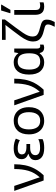

<svg xmlns="http://www.w3.org/2000/svg" viewBox="1222 -2038 1018 3502"><g transform="rotate(-90 1731.0 -287.0)"><path d="M190 0 0 -536H91L188 -247Q196 -223 208 -190Q220 -157 230.5 -125.5Q241 -94 246 -74H250Q335 -168 367 -279.5Q399 -391 399 -536H486Q486 -431 468 -340.5Q450 -250 406.5 -166.5Q363 -83 285 0Z M784 10Q668 10 614.5 -34.5Q561 -79 561 -146Q561 -206 594.5 -235Q628 -264 674 -277V-282Q631 -296 605 -325.5Q579 -355 579 -403Q579 -471 631 -508.5Q683 -546 777 -546Q833 -546 878.5 -534.5Q924 -523 953 -507L925 -434Q893 -452 856.5 -462.5Q820 -473 777 -473Q717 -473 691.5 -452.5Q666 -432 666 -397Q666 -351 702.5 -332.5Q739 -314 787 -314H856V-246H787Q721 -246 686.5 -221.5Q652 -197 652 -151Q652 -108 686.5 -86.5Q721 -65 784 -65Q836 -65 874.5 -73Q913 -81 944 -97V-19Q913 -3 872 3.5Q831 10 784 10Z M1527 -269Q1527 -136 1459.5 -63Q1392 10 1277 10Q1206 10 1150.5 -22.5Q1095 -55 1063 -117.5Q1031 -180 1031 -269Q1031 -402 1098 -474Q1165 -546 1280 -546Q1353 -546 1408.5 -513.5Q1464 -481 1495.5 -419.5Q1527 -358 1527 -269ZM1122 -269Q1122 -174 1159.5 -118.5Q1197 -63 1279 -63Q1360 -63 1398 -118.5Q1436 -174 1436 -269Q1436 -364 1398 -418Q1360 -472 1278 -472Q1196 -472 1159 -418Q1122 -364 1122 -269Z M1751 0 1561 -536H1652L1749 -247Q1757 -223 1769 -190Q1781 -157 1791.5 -125.5Q1802 -94 1807 -74H1811Q1896 -168 1928 -279.5Q1960 -391 1960 -536H2047Q2047 -431 2029 -340.5Q2011 -250 1967.5 -166.5Q1924 -83 1846 0Z M2340 10Q2244 10 2183 -59.5Q2122 -129 2122 -266Q2122 -402 2181.5 -474Q2241 -546 2344 -546Q2400 -546 2442 -523Q2484 -500 2510 -463H2514L2527 -536H2597V-118Q2597 -87 2609 -74.5Q2621 -62 2638 -62Q2646 -62 2655 -64Q2664 -66 2668 -67V-3Q2661 1 2645 5.5Q2629 10 2612 10Q2575 10 2550.5 -8Q2526 -26 2515 -72H2508Q2483 -36 2441.5 -13Q2400 10 2340 10ZM2358 -63Q2441 -63 2475.5 -110.5Q2510 -158 2510 -261V-267Q2510 -367 2476.5 -420Q2443 -473 2357 -473Q2284 -473 2248.5 -419.5Q2213 -366 2213 -265Q2213 -63 2358 -63Z M2994 202Q3011 170 3023.5 137Q3036 104 3036 82Q3036 63 3030.5 50.5Q3025 38 3006.5 28.5Q2988 19 2950 11Q2864 -8 2815 -35.5Q2766 -63 2745.5 -101.5Q2725 -140 2725 -191Q2725 -248 2749.5 -304Q2774 -360 2818 -421.5Q2862 -483 2918 -556L3027 -697Q3023 -697 2999.5 -696Q2976 -695 2942.5 -694Q2909 -693 2875 -693H2755V-760H3127V-707L2977 -508Q2919 -430 2883.5 -377Q2848 -324 2832 -283.5Q2816 -243 2816 -203Q2816 -169 2828 -144Q2840 -119 2875.5 -100Q2911 -81 2983 -64Q3061 -46 3092.5 -20.5Q3124 5 3124 57Q3124 101 3111 135.5Q3098 170 3081 202Z M3363 10Q3284 10 3248 -32.5Q3212 -75 3212 -150V-536H3300V-147Q3300 -98 3321 -80.5Q3342 -63 3374 -63Q3394 -63 3409.5 -66Q3425 -69 3440 -73V-2Q3427 3 3408 6.5Q3389 10 3363 10ZM3243 -606V-618L3291 -776H3397V-766L3302 -606Z"/></g></svg>

Font: Go Noto Kurrent-Regular
Style: Regular
Weight: 400
Designer: Monotype Design Team
Foundry: Monotype Imaging Inc.
Version: Version 2.012; ttfautohint (v1.8.4.7-5d5b)